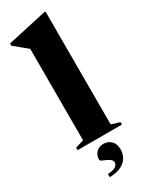

<svg xmlns="http://www.w3.org/2000/svg" viewBox="-256 -790 819 1051"><g transform="rotate(-30 153.5 -264.0)"><path d="M246 -32 299 -15.5V0H18.5V-15.5L71.5 -32V-610Q62 -618 40.8 -635.2Q19.5 -652.5 -9.5 -676.5V-690.5L236.5 -745H246ZM97.5 196Q133 194 147.2 184Q161.5 174 161.5 160Q161.5 147.5 151.2 139.2Q141 131 127.8 125.5Q114.5 120 104.5 115.2Q94.5 110.5 94.5 104Q94.5 76.5 111.8 58.5Q129 40.5 158 40.5Q186 40.5 205.5 59.5Q225 78.5 225 114Q225 138 213.8 160.8Q202.5 183.5 174.5 199Q146.5 214.5 97.5 216.5Z"/></g></svg>

Font: Newsreader 72pt
Style: Bold
Weight: 700
Designer: Hugues Gentile
Foundry: Production Type
Version: Version 1.003; ttfautohint (v1.8.3)